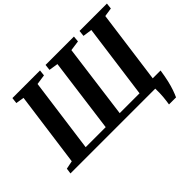

<svg xmlns="http://www.w3.org/2000/svg" viewBox="-181 -1045 1512 1512"><g transform="rotate(-45 575.0 -289.0)"><path d="M934.5 164.5Q937 148 939.5 129.5Q942 111 943.8 90.8Q945.5 70.5 946.2 47.8Q947 25 946 0L909.5 -71.5H1076.5Q1068 -14 1057.8 30Q1047.5 74 1036 106.8Q1024.5 139.5 1013 164.5ZM1.5 0 8 -46.5 76.5 -60.5 161 -682 92 -693.5 98 -743H405.5L400 -693.5L316.5 -681.5L232.5 -61.5H455.5L538 -681.5L461.5 -693.5L467 -743H783L778.5 -693.5L693.5 -681.5L611.5 -61.5H832.5L916.5 -682.5L840 -693.5L845.5 -743H1150.5L1145 -693.5L1072 -682.5L988 -61.5L1064 -46L1058.5 0Z"/></g></svg>

Font: Merriweather 28pt ExtraBold
Style: Italic
Weight: 800
Italic angle: -7.8°
Version: Version 2.101